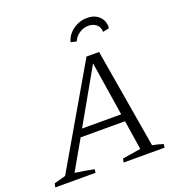

<svg xmlns="http://www.w3.org/2000/svg" viewBox="-183 -980 1033 1106"><g transform="rotate(-20 334.0 -427.5)"><path d="M574 -38Q591 -35 608 -30.5Q625 -26 640 -21L637 0H386L391 -23L503 -41L475 -221H203L100 -41Q129 -37 158 -32Q187 -27 216 -21L214 0H-33L-28 -23L43 -43L394 -647H471ZM228 -266H468L416 -597ZM473 -855Q520 -855 547.5 -827Q575 -799 571 -756L532 -748Q533 -775 514 -792.5Q495 -810 464 -810Q433 -810 407.5 -792.5Q382 -775 371 -748L336 -756Q347 -799 386 -827Q425 -855 473 -855Z"/></g></svg>

Font: Piazzolla Light
Style: Italic
Weight: 300
Italic angle: -11.3°
Designer: Juan Pablo del Peral
Foundry: Huerta Tipografica
Version: Version 1.330